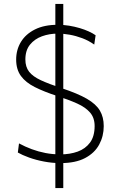

<svg xmlns="http://www.w3.org/2000/svg" viewBox="-20 -823 595 980"><path d="M289 9.5Q246.5 9.5 204.5 1.5Q162.5 -6.5 127.5 -19.2Q92.5 -32 71 -44.5L77 -91Q108.5 -74 142.2 -61.5Q176 -49 212.2 -42Q248.5 -35 288.5 -35Q337 -35 376.5 -49.2Q416 -63.5 439.5 -95.2Q463 -127 463 -180Q463 -221.5 439.8 -248.5Q416.5 -275.5 373.5 -294.8Q330.5 -314 270.5 -333.5Q204.5 -355 157.8 -378.5Q111 -402 86.8 -435.2Q62.5 -468.5 62.5 -519Q62.5 -569 86.8 -609Q111 -649 158.5 -672.8Q206 -696.5 274.5 -696.5Q304.5 -696.5 333.2 -691.8Q362 -687 387.2 -679.5Q412.5 -672 433.2 -662.5Q454 -653 468 -643L461 -595.5Q433 -615.5 400.5 -627.8Q368 -640 335.8 -645.8Q303.5 -651.5 275.5 -651.5Q232 -651.5 194.2 -637.8Q156.5 -624 133 -595Q109.5 -566 109.5 -519.5Q109.5 -481.5 128.5 -457Q147.5 -432.5 188.5 -413.5Q229.5 -394.5 294.5 -373Q376.5 -346 423.5 -318.8Q470.5 -291.5 490 -258.2Q509.5 -225 509.5 -179.5Q509.5 -128 486.2 -85Q463 -42 414.2 -16.2Q365.5 9.5 289 9.5ZM262.5 137Q262.5 92.5 262.5 50.8Q262.5 9 262.5 -31.2Q262.5 -71.5 262.5 -111.5Q262.5 -151.5 262.5 -192V-474Q262.5 -514.5 262.5 -554.5Q262.5 -594.5 262.5 -634.8Q262.5 -675 262.5 -717Q262.5 -759 262.5 -803H303Q303 -759 303 -717Q303 -675 303 -634.8Q303 -594.5 303 -554.5Q303 -514.5 303 -474V-192Q303 -151.5 303 -111.5Q303 -71.5 303 -31.2Q303 9 303 50.8Q303 92.5 303 137Z"/></svg>

Font: Commissioner Thin ExtraLight
Style: Regular
Weight: 250
Version: Version 1.000